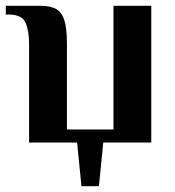

<svg xmlns="http://www.w3.org/2000/svg" viewBox="-21 -490 600 660"><path d="M259 150 244 0H79V-340Q79 -385 66.5 -412.5Q54 -440 9 -440H-1V-470H119Q154 -470 173.5 -458Q193 -446 201 -418Q209 -390 209 -340V-45H369V-470H499V0H334L319 150Z"/></svg>

Font: El Messiri
Style: Regular
Weight: 400
Designer: Mohamed Gaber
Foundry: Kief Type Foundry
Version: Version 2.020